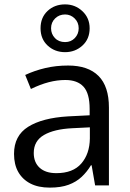

<svg xmlns="http://www.w3.org/2000/svg" viewBox="-20 -846 593 876"><path d="M291 -547Q382 -547 429.5 -499.5Q477 -452 477 -355V0H414L398 -92H395Q377 -62 352.5 -39Q328 -16 293 -3Q258 10 207 10Q155 10 119 -8.5Q83 -27 63.5 -61Q44 -95 44 -144Q44 -227 108.5 -267.5Q173 -308 290 -315L389 -320V-349Q389 -420 361 -450.5Q333 -481 278 -481Q241 -481 202.5 -471Q164 -461 121 -440L95 -504Q138 -524 186.5 -535.5Q235 -547 291 -547ZM310 -261Q227 -257 180.5 -230Q134 -203 134 -148Q134 -105 161 -80.5Q188 -56 237 -56Q313 -56 351 -100Q389 -144 390 -214V-265ZM277 -608Q230 -608 197.5 -638Q165 -668 165 -717Q165 -766 197 -796Q229 -826 277 -826Q323 -826 356 -795Q389 -764 389 -717Q389 -668 356 -638Q323 -608 277 -608ZM277 -654Q304 -654 321.5 -672.5Q339 -691 339 -717Q339 -744 320.5 -762Q302 -780 277 -780Q250 -780 231.5 -762Q213 -744 213 -717Q213 -691 230.5 -672.5Q248 -654 277 -654Z"/></svg>

Font: Noto Sans Hebrew Thin
Style: Regular
Weight: 400
Version: Version 3.001